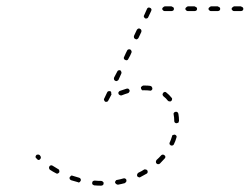

<svg xmlns="http://www.w3.org/2000/svg" viewBox="-20 -572 788 606"><path d="M273 0Q271 2 271 5Q271 6 271 8Q271 9 272 10Q273 11 275 12Q276 13 277 13Q288 14 299 14Q302 14 305 12Q307 10 307 7Q307 6 307 4Q306 3 305 2Q304 1 303 0Q301 -1 300 -1Q289 -1 279 -2Q276 -2 273 0ZM345 -1Q343 1 343 4Q344 6 345 7Q345 8 347 9Q348 10 349 10Q351 11 352 11Q363 9 374 6Q375 5 376 4Q378 3 378 2Q379 1 379 -1Q379 -2 379 -4Q378 -7 376 -8Q373 -10 370 -9Q360 -6 349 -4Q346 -4 345 -1ZM207 -18Q205 -18 204 -17Q203 -16 202 -15Q201 -14 200 -13Q199 -10 200 -7Q202 -4 205 -3Q215 0 226 3Q227 4 229 4Q230 3 231 3Q233 2 233 1Q234 0 235 -2Q236 -5 234 -8Q233 -10 230 -11Q219 -14 210 -17Q208 -18 207 -18ZM413 -22Q412 -19 413 -16Q414 -15 415 -14Q416 -13 417 -13Q419 -12 420 -12Q422 -12 423 -13Q433 -18 443 -24Q444 -24 445 -26Q446 -27 446 -28Q446 -30 446 -31Q446 -33 445 -34Q443 -37 440 -37Q437 -38 435 -37Q426 -31 417 -27Q414 -25 413 -22ZM140 -50Q137 -49 136 -47Q134 -44 135 -41Q135 -38 138 -36Q147 -30 157 -25Q158 -24 159 -24Q161 -24 162 -24Q164 -25 165 -26Q166 -27 167 -28Q168 -31 167 -34Q167 -37 164 -38Q155 -43 146 -49Q143 -51 140 -50ZM472 -61Q472 -58 474 -56Q475 -55 477 -54Q478 -54 479 -54Q481 -54 482 -54Q484 -55 485 -56Q493 -64 500 -72Q502 -74 502 -77Q502 -80 499 -82Q497 -84 494 -84Q491 -84 489 -82Q482 -74 474 -67Q472 -64 472 -61ZM105 -82Q105 -82 105 -82Q105 -82 105 -83Q104 -83 104 -83Q103 -84 101 -84Q100 -85 99 -84Q97 -84 95 -83Q94 -82 93 -80Q92 -78 92 -77Q92 -76 93 -74Q94 -73 95 -72Q95 -72 95 -72Q96 -71 97 -70Q99 -67 102 -67Q105 -67 107 -70Q109 -72 109 -75Q109 -78 107 -80Q106 -81 106 -82Q105 -82 105 -82ZM515 -120Q515 -119 515 -117Q516 -116 517 -115Q518 -114 519 -113Q522 -112 525 -113Q528 -114 529 -117Q534 -127 537 -138Q538 -141 537 -143Q535 -146 532 -147Q531 -147 529 -147Q528 -147 527 -146Q525 -146 524 -145Q523 -143 523 -142Q520 -132 516 -123Q515 -122 515 -120ZM532 -185Q534 -183 538 -183Q539 -183 540 -184Q542 -184 543 -185Q544 -186 544 -188Q545 -189 545 -191Q545 -202 543 -213Q542 -216 540 -218Q537 -220 534 -219Q531 -219 529 -216Q527 -214 528 -211Q530 -201 530 -190Q530 -187 532 -185ZM318 -251Q315 -250 312 -251Q311 -252 310 -253Q309 -254 309 -255Q308 -257 308 -258Q308 -260 309 -261L318 -280Q319 -283 322 -284Q325 -285 328 -284Q329 -283 330 -283Q331 -282 331 -281Q331 -280 331 -279Q331 -276 332 -274L322 -255Q321 -252 318 -251ZM515 -252Q518 -251 520 -253Q523 -255 523 -258Q524 -261 522 -263Q514 -273 505 -280Q503 -282 500 -282Q497 -281 495 -279Q493 -276 493 -273Q494 -270 496 -268Q504 -262 510 -254Q512 -252 515 -252ZM388 -282Q390 -284 389 -287Q388 -290 385 -292Q382 -293 379 -292Q369 -289 358 -285Q356 -284 354 -281Q353 -279 354 -276Q355 -273 358 -272Q361 -270 364 -271Q374 -275 384 -278Q387 -279 388 -282ZM453 -286Q456 -285 458 -287Q461 -289 461 -292Q461 -295 459 -298Q458 -300 454 -301Q447 -302 438 -302Q435 -302 432 -302Q429 -301 427 -299Q424 -297 425 -294Q425 -291 427 -289Q429 -286 432 -287Q435 -287 438 -287Q446 -287 453 -286ZM340 -321Q341 -318 344 -317Q347 -315 350 -317Q353 -318 354 -320L363 -340Q364 -343 363 -345Q362 -348 360 -350Q357 -351 354 -350Q351 -349 350 -346L340 -327Q339 -324 340 -321ZM377 -404 372 -393Q370 -390 371 -387Q372 -384 375 -383Q378 -381 381 -382Q384 -383 385 -386L391 -397L395 -406Q396 -408 395 -411Q394 -414 391 -416Q388 -417 385 -416Q382 -415 381 -412ZM403 -453Q404 -450 407 -449Q410 -447 412 -448Q415 -449 417 -452L426 -471Q427 -474 426 -477Q425 -480 422 -481Q420 -483 417 -482Q414 -481 412 -478L403 -459Q402 -456 403 -453ZM434 -522Q434 -520 434 -519Q435 -517 436 -516Q437 -515 438 -514Q441 -513 444 -514Q447 -515 448 -518L457 -537Q458 -539 458 -540Q458 -542 458 -543Q457 -544 456 -546Q455 -547 454 -547Q451 -549 448 -548Q445 -547 444 -544L435 -524Q434 -523 434 -522ZM495 -549Q492 -547 492 -544Q492 -541 495 -539Q497 -537 500 -537H521Q524 -537 527 -539Q529 -541 529 -544Q529 -547 527 -549Q524 -551 521 -552H500Q497 -551 495 -549ZM568 -549Q565 -547 565 -544Q565 -541 568 -539Q570 -537 573 -537H594Q597 -537 600 -539Q602 -541 602 -544Q602 -547 600 -549Q597 -551 594 -552H573Q570 -551 568 -549ZM641 -549Q638 -547 638 -544Q638 -541 641 -539Q643 -537 646 -537H667Q670 -537 673 -539Q675 -541 675 -544Q675 -547 673 -549Q670 -551 667 -552H646Q643 -551 641 -549ZM746 -549Q748 -547 748 -544Q748 -541 746 -539Q743 -537 740 -537H719Q716 -537 714 -539Q711 -541 711 -544Q711 -547 714 -549Q716 -551 719 -552H740Q743 -551 746 -549Z"/></svg>

Font: FRB American Cursive Dashed Extralight
Style: Italic
Weight: 200
Italic angle: -25°
Version: Version 2.0;Modular Font Editor K font №1